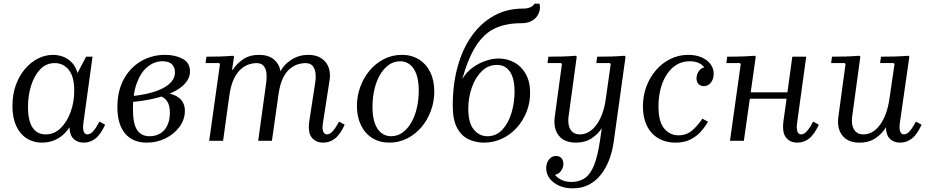

<svg xmlns="http://www.w3.org/2000/svg" viewBox="-20 -770 5080 1050"><path d="M48 -190Q48 -252 66 -303Q84 -354 115.5 -391.5Q147 -429 187 -449.5Q227 -470 270 -470Q297 -470 323.5 -460.5Q350 -451 371.5 -429.5Q393 -408 404 -371L451 -460H486L436 -97Q432 -66 438 -50.5Q444 -35 458 -35Q475 -35 491.5 -54.5Q508 -74 524 -105L555 -88Q530 -34 501.5 -12Q473 10 438 10Q404 10 382.5 -10.5Q361 -31 360 -74Q335 -34 296 -12Q257 10 210 10Q162 10 125.5 -13.5Q89 -37 68.5 -81.5Q48 -126 48 -190ZM133 -185Q133 -110 158 -72.5Q183 -35 229 -35Q277 -35 312 -69.5Q347 -104 366.5 -158.5Q386 -213 386 -274Q386 -351 356 -388Q326 -425 280 -425Q232 -425 199.5 -390.5Q167 -356 150 -301.5Q133 -247 133 -185Z M782 10Q706 10 664 -40Q622 -90 622 -184Q622 -273 657 -337Q692 -401 751.5 -435.5Q811 -470 883 -470Q938 -470 978.5 -448.5Q1019 -427 1019 -380Q1019 -344 993 -314.5Q967 -285 921.5 -264Q876 -243 818 -230Q760 -217 697 -212V-244Q749 -249 792.5 -259.5Q836 -270 868.5 -286.5Q901 -303 919 -325Q937 -347 937 -375Q937 -400 921 -417.5Q905 -435 869 -435Q825 -435 788 -405.5Q751 -376 729 -318Q707 -260 707 -175Q707 -93 730 -59Q753 -25 797 -25Q832 -25 857 -40.5Q882 -56 895.5 -85Q909 -114 909 -153Q909 -196 892.5 -218.5Q876 -241 842 -249L889 -261Q908 -259 926.5 -252.5Q945 -246 959.5 -234.5Q974 -223 982.5 -205.5Q991 -188 991 -163Q991 -117 962.5 -77.5Q934 -38 886.5 -14Q839 10 782 10Z M1834 -105 1865 -88Q1840 -34 1811.5 -12Q1783 10 1748 10Q1707 10 1684.5 -18.5Q1662 -47 1672 -111L1704 -319Q1708 -341 1706 -365.5Q1704 -390 1691.5 -407.5Q1679 -425 1649 -425Q1633 -425 1611.5 -419Q1590 -413 1568 -396Q1546 -379 1529 -346Q1512 -313 1504 -260L1467 0H1392L1436 -319Q1439 -341 1437.5 -365.5Q1436 -390 1423.5 -407.5Q1411 -425 1381 -425Q1365 -425 1343 -418.5Q1321 -412 1299 -393.5Q1277 -375 1259.5 -339.5Q1242 -304 1234 -246L1200 0H1124L1183 -420L1178 -425H1104L1109 -460Q1148 -460 1181.5 -461Q1215 -462 1255 -465L1260 -460L1249 -389H1254Q1273 -421 1309 -445.5Q1345 -470 1397 -470Q1447 -470 1477 -445.5Q1507 -421 1514 -380Q1533 -418 1574.5 -444Q1616 -470 1665 -470Q1728 -470 1760 -431Q1792 -392 1782 -329L1746 -97Q1741 -66 1747.5 -50.5Q1754 -35 1768 -35Q1785 -35 1801.5 -54.5Q1818 -74 1834 -105Z M2178 -470Q2231 -470 2271 -445Q2311 -420 2333 -375Q2355 -330 2355 -270Q2355 -215 2336.5 -164.5Q2318 -114 2285 -75Q2252 -36 2207 -13Q2162 10 2109 10Q2056 10 2016 -15Q1976 -40 1954 -85.5Q1932 -131 1932 -190Q1932 -245 1950.5 -295.5Q1969 -346 2002 -385Q2035 -424 2080 -447Q2125 -470 2178 -470ZM2118 -25Q2153 -25 2181 -45Q2209 -65 2229 -99.5Q2249 -134 2259.5 -179Q2270 -224 2270 -274Q2270 -329 2257 -364.5Q2244 -400 2221 -417.5Q2198 -435 2169 -435Q2134 -435 2106 -415Q2078 -395 2058 -360.5Q2038 -326 2027.5 -281Q2017 -236 2017 -186Q2017 -131 2030 -95.5Q2043 -60 2066 -42.5Q2089 -25 2118 -25Z M2626 10Q2580 10 2541 -9Q2502 -28 2479 -72Q2456 -116 2456 -192Q2456 -309 2483 -406.5Q2510 -504 2560.5 -574.5Q2611 -645 2681.5 -684Q2752 -723 2839 -723Q2865 -723 2881 -730.5Q2897 -738 2903 -750H2930Q2935 -734 2931.5 -715.5Q2928 -697 2916.5 -680.5Q2905 -664 2883.5 -653.5Q2862 -643 2830 -643Q2747 -643 2687 -615Q2627 -587 2584 -520.5Q2541 -454 2508 -338Q2531 -376 2565 -400.5Q2599 -425 2636.5 -437.5Q2674 -450 2706 -450Q2753 -450 2792 -429Q2831 -408 2855 -366Q2879 -324 2879 -262Q2879 -207 2859.5 -158Q2840 -109 2805.5 -71Q2771 -33 2725 -11.5Q2679 10 2626 10ZM2645 -25Q2694 -25 2727 -60.5Q2760 -96 2777 -152Q2794 -208 2794 -269Q2794 -340 2769 -377.5Q2744 -415 2698 -415Q2650 -415 2615 -381Q2580 -347 2560.5 -292Q2541 -237 2541 -175Q2541 -97 2571.5 -61Q2602 -25 2645 -25Z M3112 260Q3070 260 3037.5 245.5Q3005 231 2986 206Q2967 181 2967 150Q2967 122 2982 102.5Q2997 83 3021 83Q3040 83 3050.5 95Q3061 107 3061 126Q3061 146 3048.5 164Q3036 182 3015 186Q3027 202 3050 213.5Q3073 225 3105 225Q3150 225 3180.5 202.5Q3211 180 3230.5 129Q3250 78 3262 -7L3271 -69Q3251 -37 3215.5 -13.5Q3180 10 3129 10Q3066 10 3035.5 -29Q3005 -68 3014 -132L3053 -420L3048 -425H2974L2979 -460Q3018 -460 3053.5 -461Q3089 -462 3129 -465L3134 -460L3089 -130Q3086 -107 3090.5 -85Q3095 -63 3110 -49Q3125 -35 3151 -35Q3186 -35 3215 -58.5Q3244 -82 3264.5 -126Q3285 -170 3293 -230L3320 -420L3315 -425H3241L3246 -460Q3285 -460 3320.5 -461Q3356 -462 3396 -465L3401 -460L3337 0Q3330 54 3312.5 101Q3295 148 3267 184Q3239 220 3200.5 240Q3162 260 3112 260Z M3674 10Q3634 10 3601 -3.5Q3568 -17 3544.5 -42.5Q3521 -68 3508.5 -105Q3496 -142 3496 -188Q3496 -246 3515 -297Q3534 -348 3568 -387Q3602 -426 3647 -448Q3692 -470 3744 -470Q3785 -470 3816.5 -456.5Q3848 -443 3865.5 -419.5Q3883 -396 3883 -366Q3883 -338 3868 -318.5Q3853 -299 3829 -299Q3810 -299 3799.5 -311Q3789 -323 3789 -342Q3789 -365 3804 -384Q3819 -403 3844 -403Q3864 -403 3869.5 -391Q3875 -379 3875 -365L3845 -358Q3845 -381 3833.5 -398.5Q3822 -416 3801.5 -425.5Q3781 -435 3752 -435Q3710 -435 3678.5 -415Q3647 -395 3625 -360.5Q3603 -326 3592 -281.5Q3581 -237 3581 -189Q3581 -104 3612.5 -67Q3644 -30 3690 -30Q3736 -30 3767.5 -58.5Q3799 -87 3821 -121L3852 -104Q3835 -75 3811.5 -49Q3788 -23 3754.5 -6.5Q3721 10 3674 10Z M3972 0 4031 -420 4026 -425H3952L3957 -460Q3983 -460 4007.5 -460.5Q4032 -461 4057 -462Q4082 -463 4108 -465L4113 -460L4048 0ZM4040 -230 4045 -265H4353L4348 -230ZM4427 -105 4458 -88Q4433 -34 4404.5 -12Q4376 10 4341 10Q4300 10 4278 -18.5Q4256 -47 4265 -111L4313 -460H4389L4339 -97Q4335 -66 4341 -50.5Q4347 -35 4361 -35Q4378 -35 4394.5 -54.5Q4411 -74 4427 -105Z M4989 -105 5020 -88Q4995 -34 4966.5 -12Q4938 10 4903 10Q4869 10 4847.5 -10Q4826 -30 4825 -74Q4805 -40 4769 -15Q4733 10 4680 10Q4617 10 4586.5 -29Q4556 -68 4565 -132L4604 -420L4599 -425H4525L4530 -460Q4569 -460 4604.5 -461Q4640 -462 4680 -465L4685 -460L4640 -130Q4637 -107 4641.5 -85Q4646 -63 4661 -49Q4676 -35 4702 -35Q4754 -35 4792.5 -87.5Q4831 -140 4844 -229L4872 -420L4867 -425H4793L4798 -460Q4837 -460 4872.5 -461Q4908 -462 4948 -465L4953 -460L4901 -97Q4897 -66 4903 -50.5Q4909 -35 4923 -35Q4940 -35 4956.5 -54.5Q4973 -74 4989 -105Z"/></svg>

Font: Brygada 1918
Style: Italic
Weight: 400
Italic angle: -8°
Designer: Mateusz Machalski | Borys Kosmynka | Przemek Hoffer
Foundry: NIEPODLEGLA 2018
Version: Version 3.006